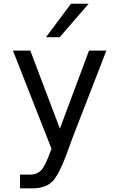

<svg xmlns="http://www.w3.org/2000/svg" viewBox="-20 -824 642 1052"><path d="M369.1 -803.7H465.8L307.1 -620.1H231.9ZM89.8 132.8H143.1Q165 132.8 180.2 126.2Q195.3 119.6 205.1 109.9Q215.8 98.6 229.5 71.3Q243.2 43.9 262.2 -8.8L50.8 -546.9H146L308.1 -119.1L467.8 -546.9H563L418.9 -175.8Q402.8 -134.8 393.3 -109.9Q383.8 -85 377.9 -69.6Q372.1 -54.2 368.7 -44.9Q365.2 -35.6 361.8 -25.4Q349.6 8.8 339.8 33.9Q330.1 59.1 322 77.4Q314 95.7 307.4 108.4Q300.8 121.1 295.9 130.4Q280.8 156.7 268.1 169.2Q255.4 181.6 241.2 189.5Q224.1 198.7 203.1 203.4Q182.1 208 162.1 208H89.8Z"/></svg>

Font: Hack
Style: Regular
Weight: 400
Monospace: yes
Designer: Christopher Simpkins
Foundry: Christopher Simpkins
Version: Version 2.019; ttfautohint (v1.4.1) -l 4 -r 80 -G 350 -x 0 -